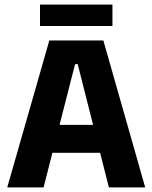

<svg xmlns="http://www.w3.org/2000/svg" viewBox="-20 -815 663 835"><path d="M11.5 0 194.5 -639H429.5L611.5 0H453.5L318 -536H306.5L169.5 0ZM167 -150.5V-272H455V-150.5ZM154 -702V-795H469V-702Z"/></svg>

Font: Anek Latin Medium
Style: Bold
Weight: 700
Version: Version 1.003